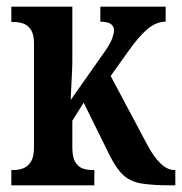

<svg xmlns="http://www.w3.org/2000/svg" viewBox="-20 -556 546 576"><path d="M14 0V-46H23Q36 -46 49.5 -51Q63 -56 72.5 -70.5Q82 -85 82 -115V-425Q82 -453 72.5 -467Q63 -481 49.5 -485.5Q36 -490 23 -490H14V-536H197V-374Q197 -356 195.5 -328Q194 -300 193 -278Q192 -256 192 -256L292 -398Q311 -425 316.5 -440.5Q322 -456 322 -465Q322 -491 281 -491V-536H477V-491Q448 -491 421.5 -468Q395 -445 364 -401L312 -328L419 -127Q461 -46 503 -46H506V0H494Q438 0 404.5 -5.5Q371 -11 349.5 -31Q328 -51 307 -94L231 -248L197 -194V-113Q197 -84 206 -69.5Q215 -55 228.5 -50.5Q242 -46 255 -46H263V0Z"/></svg>

Font: Noto Serif ExtraCondensed SemiBold
Style: Regular
Weight: 600
Width: 2
Designer: Monotype Design Team
Foundry: Monotype Imaging Inc.
Version: Version 2.015; ttfautohint (v1.8.4.7-5d5b)